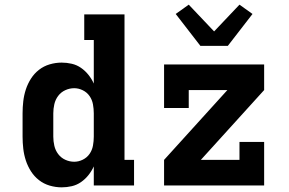

<svg xmlns="http://www.w3.org/2000/svg" viewBox="-20 -797 1240 825"><path d="M245 8Q219 8 193.5 0.5Q168 -7 147.5 -23Q127 -39 113 -61Q99 -83 91 -107.5Q83 -132 80 -158Q77 -184 77 -210V-310Q77 -336 80 -362Q83 -388 91 -412.5Q99 -437 113 -459Q127 -481 147.5 -497Q168 -513 193.5 -520.5Q219 -528 245 -528Q267 -528 288.5 -523Q310 -518 328 -505.5Q346 -493 360 -475.5Q374 -458 383 -438V-625H342V-735H515V-110H556V0H383V-82Q374 -62 360 -44.5Q346 -27 328 -14.5Q310 -2 288.5 3Q267 8 245 8ZM299 -102Q318 -102 336 -111Q354 -120 365 -136Q376 -152 379.5 -171.5Q383 -191 383 -210V-310Q383 -329 379.5 -348.5Q376 -368 365 -384Q354 -400 336 -409Q318 -418 299 -418Q279 -418 260.5 -409.5Q242 -401 230 -385Q218 -369 213.5 -349.5Q209 -330 209 -310V-210Q209 -190 213.5 -170.5Q218 -151 230 -135Q242 -119 260.5 -110.5Q279 -102 299 -102ZM685 0V-110L957 -410H791V-333H685V-520H1115V-410L843 -110H1009V-187H1115V0ZM841 -600 735 -737 791 -777 900 -662 1009 -777 1065 -737 959 -600Z"/></svg>

Font: Iosevka Etoile Extrabold
Style: Regular
Weight: 800
Designer: Belleve Invis
Foundry: Belleve Invis
Version: Version 22.1.2; ttfautohint (v1.8.4)